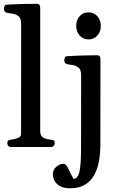

<svg xmlns="http://www.w3.org/2000/svg" viewBox="-20 -780 639 1019"><path d="M36.6 0Q28.3 0 23.4 -6.3Q18.6 -12.7 18.6 -20Q18.6 -36.1 34.7 -38.1Q52.7 -40 72.3 -46.4Q91.8 -52.7 91.8 -68.4L92.3 -652.8Q92.3 -683.1 77.9 -694.3Q63.5 -705.6 44.9 -707.8Q26.4 -710 12.7 -713.4Q7.8 -715.8 4.4 -719.7Q1 -723.6 1 -732.9Q1 -738.8 3.9 -746.6Q6.8 -754.4 12.7 -754.9Q65.4 -758.3 110.6 -759Q155.8 -759.8 178.7 -759.8Q182.6 -759.8 187.5 -755.9Q192.4 -752 193.4 -740.2V-84.5Q193.4 -64 203.4 -54.7Q213.4 -45.4 227.3 -42.5Q241.2 -39.6 252.9 -38.1Q263.2 -37.1 266.8 -33.7Q270.5 -30.3 270.5 -21Q270.5 -13.2 265.4 -6.6Q260.3 0 252 0ZM352.5 219.2Q319.3 219.2 299.3 208.3Q279.3 197.3 270 180.4Q260.7 163.6 260.7 146Q260.7 118.7 280 104Q299.3 89.4 314.9 89.4Q325.7 89.4 331.8 97.2Q337.9 105 345.9 122.6Q354 140.1 370.1 169.4Q393.6 168.5 401.9 129.6Q410.2 90.8 410.2 11.7L410.6 -379.9Q410.6 -410.2 396.7 -421.4Q382.8 -432.6 364.5 -434.8Q346.2 -437 333 -440.4Q328.1 -442.9 324.7 -446.8Q321.3 -450.7 321.3 -460Q321.3 -465.8 324.2 -473.4Q327.1 -481 333 -481.4Q385.7 -484.9 430.9 -485.8Q476.1 -486.8 498.5 -486.8Q502.4 -486.8 507.6 -482.9Q512.7 -479 513.2 -467.3L512.7 -14.6Q512.7 32.2 505.4 74.5Q498 116.7 480 149.2Q461.9 181.6 430.9 200.4Q399.9 219.2 352.5 219.2ZM449.7 -570.8Q420.9 -570.8 402.6 -591.6Q384.3 -612.3 384.3 -642.6Q384.3 -673.3 402.6 -693.8Q420.9 -714.4 449.7 -714.4Q478.5 -714.4 496.8 -693.8Q515.1 -673.3 515.1 -642.6Q515.1 -612.3 496.8 -591.6Q478.5 -570.8 449.7 -570.8Z"/></svg>

Font: Gelasio Medium
Style: Regular
Weight: 500
Designer: Eben Sorkin
Foundry: Eben Sorkin
Version: Version 1.008